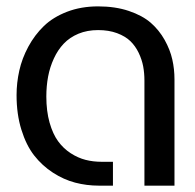

<svg xmlns="http://www.w3.org/2000/svg" viewBox="-20 -585 613 605"><path d="M289.1 -564.9Q343.3 -564.9 386 -550.5Q428.7 -536.1 455.1 -513.2Q481.4 -490.2 498.8 -459.2Q516.1 -428.2 522.9 -397.7Q529.8 -367.2 529.8 -335V0H435.1V-331.1Q435.1 -354.5 431.2 -375.7Q427.2 -397 417 -418.5Q406.7 -439.9 390.9 -455.3Q375 -470.7 348.9 -480.5Q322.8 -490.2 289.1 -490.2Q254.9 -490.2 227.3 -478.8Q199.7 -467.3 180.9 -447.5Q162.1 -427.7 149.7 -400.6Q137.2 -373.5 131.6 -343.8Q126 -314 126 -280.8Q126 -234.9 136.2 -198.7Q146.5 -162.6 163.1 -139.9Q179.7 -117.2 202.6 -102.3Q225.6 -87.4 249.5 -81.3Q273.4 -75.2 299.8 -75.2H335.9V0H292Q252.9 0 216.8 -9.5Q180.7 -19 146.7 -41Q112.8 -63 87.6 -95.2Q62.5 -127.4 47.4 -176.3Q32.2 -225.1 32.2 -285.2Q32.2 -324.2 40.8 -362.5Q49.3 -400.9 69.3 -438Q89.4 -475.1 118.2 -502.9Q147 -530.8 191.2 -547.9Q235.4 -564.9 289.1 -564.9Z"/></svg>

Font: LT Superior Med
Style: Regular
Weight: 500
Designer: Daniel Lyons
Foundry: LyonsType
Version: Version 1.000